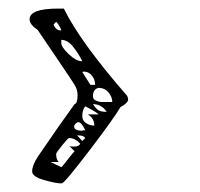

<svg xmlns="http://www.w3.org/2000/svg" viewBox="-20 -468 467 448"><path d="M111 -417 105 -411Q110 -397 122 -397L123 -398Q117 -412 111 -417ZM123 -375V-368Q123 -358 140.5 -341.5Q158 -325 172 -325Q164 -342 151 -358.5Q138 -375 123 -375ZM175 -301Q174 -301 172 -300L191 -270H202Q202 -282 194.5 -291.5Q187 -301 175 -301ZM210 -263Q197 -260 197 -244Q197 -240 198.5 -237.5Q200 -235 203.5 -233.5Q207 -232 210 -231Q213 -230 218.5 -230Q224 -230 227 -230Q230 -230 235 -230Q240 -230 242 -230Q242 -242 233 -252.5Q224 -263 210 -263ZM197 -225Q204 -214 210 -210.5Q216 -207 229 -207Q217 -225 197 -225ZM185 -201H210Q206 -206 179 -220Q172 -212 172 -197Q172 -187 180.5 -181Q189 -175 200 -175Q200 -192 185 -201ZM163 -183Q160 -183 156.5 -179.5Q153 -176 153 -173Q153 -163 172 -163L175 -164Q178 -164 179 -164Q170 -183 163 -183ZM172 -139 179 -146Q175 -152 164 -152H160ZM154 -115 142 -127Q144 -126 152 -126Q165 -126 167 -133Q155 -146 141 -146Q139 -146 125.5 -129.5Q112 -113 111 -109Q111 -96 117 -90H98L123 -78Q124 -78 129.5 -85Q135 -92 142.5 -101.5Q150 -111 154 -115ZM277 -244Q279 -238 279 -236Q279 -228 261 -218Q246 -192 188 -116Q130 -40 124 -40Q110 -40 82.5 -48Q55 -56 55 -68Q55 -82 68 -102Q119 -177 154 -225Q161 -227 161 -246Q161 -259 154 -270Q148 -280 111 -334.5Q74 -389 68 -398Q49 -411 49 -423Q49 -448 116 -448H129Q167 -370 277 -244Z"/></svg>

Font: CabinSketch
Style: Regular
Weight: 400
Designer: Pablo Impallari
Foundry: Pablo Impallari. www.impallari.com Igino Marini. www.ikern.com
Version: Version 1.002